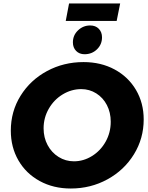

<svg xmlns="http://www.w3.org/2000/svg" viewBox="-20 -1068 851 1101"><path d="M804 -383Q804 -274 748 -183Q692 -92 596 -39.5Q500 13 386 13Q286 13 207.5 -30Q129 -73 85.5 -148.5Q42 -224 42 -319Q42 -429 98 -519Q154 -609 249.5 -660.5Q345 -712 459 -712Q559 -712 637.5 -669.5Q716 -627 760 -552Q804 -477 804 -383ZM230 -332Q230 -279 253 -236Q276 -193 316 -168Q356 -143 404 -143Q459 -143 508 -173.5Q557 -204 586 -256Q615 -308 615 -370Q615 -423 593 -465.5Q571 -508 532 -532.5Q493 -557 446 -557Q390 -557 340 -527Q290 -497 260 -445Q230 -393 230 -332ZM565 -854Q565 -813 536 -785Q507 -757 465 -757Q435 -757 416.5 -776Q398 -795 398 -825Q398 -866 427.5 -894Q457 -922 497 -922Q528 -922 546.5 -903Q565 -884 565 -854ZM376 -1048H669L649 -948H357Z"/></svg>

Font: Gontserrat
Style: Bold Italic
Weight: 700
Italic angle: -11.3°
Designer: Julieta Ulanovsky
Foundry: Julieta Ulanovsky
Version: Version 6.001